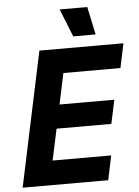

<svg xmlns="http://www.w3.org/2000/svg" viewBox="-60 -963 733 1009"><g transform="rotate(-5 306.0 -458.0)"><path d="M18 0 168.4 -710H611.8L584.8 -581.6H283.8L249.2 -418.6H538.2L511.6 -293.4H222.6L187.4 -128.4H496.4L469.4 0ZM352.2 -769 293.4 -916.2H439L470.2 -769Z"/></g></svg>

Font: Geist Mono
Style: Italic
Weight: 400
Italic angle: -12°
Monospace: yes
Designer: Basement.studio, Andrés Briganti, Mateo Zaragoza
Foundry: Basement.studio, Vercel, Andrés Briganti, Guido Ferreyra, Mateo Zaragoza
Version: Version 1.500